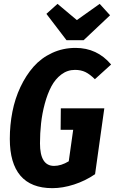

<svg xmlns="http://www.w3.org/2000/svg" viewBox="-20 -958 595 994"><path d="M496.1 -938 549.8 -878.9 413.1 -750H324.2L220.2 -886.2L277.8 -938L377.9 -854ZM371.1 -710Q482.9 -710 555.2 -624L471.2 -547.9Q445.3 -573.7 422.1 -585Q398.9 -596.2 368.2 -596.2Q329.1 -596.2 297.6 -572.5Q266.1 -548.8 245.8 -510.5Q225.6 -472.2 211.9 -421.4Q198.2 -370.6 192.6 -319.3Q187 -268.1 187 -215.8Q187 -99.1 259.8 -99.1Q296.4 -99.1 335.9 -123L358.9 -286.1H293.9L294.9 -397H520L472.2 -56.2Q421.4 -21.5 363 -2.7Q304.7 16.1 251 16.1Q141.1 16.1 85.9 -48.3Q30.8 -112.8 30.8 -238.8Q30.8 -311 44.2 -379.4Q57.6 -447.8 85.9 -507.8Q114.3 -567.9 153.8 -612.8Q193.4 -657.7 249.5 -683.8Q305.7 -710 371.1 -710Z"/></svg>

Font: Fira Sans Compressed
Style: Bold Italic
Weight: 700
Width: 3
Italic angle: -8°
Designer: Carrois Corporate & Edenspiekermann AG
Foundry: Carrois Corporate GbR & Edenspiekermann AG
Version: Version 4.203;PS 004.203;hotconv 1.0.88;makeotf.lib2.5.64775